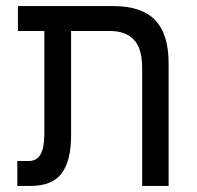

<svg xmlns="http://www.w3.org/2000/svg" viewBox="-20 -612 648 632"><path d="M448 0V-387Q448 -454 420 -482Q392 -510 343 -510H39V-592H353Q446 -592 490.5 -546Q535 -500 535 -404V0ZM37 0V-82H74Q101 -82 113.5 -104Q126 -126 126 -170V-552H214V-166Q214 -83 183 -41.5Q152 0 81 0Z"/></svg>

Font: Noto Sans Hebrew SemiCondensed
Style: Regular
Weight: 400
Width: 4
Designer: Monotype Design Team
Foundry: Monotype Imaging Inc.
Version: Version 2.003